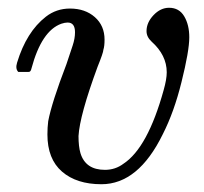

<svg xmlns="http://www.w3.org/2000/svg" viewBox="-20 -463 525 494"><path d="M415 -443Q441 -443 454 -421Q467 -399 467 -367Q467 -332 447 -252Q428 -175 399 -118Q336 11 241 11Q177 11 139.5 -21.5Q102 -54 102 -117Q102 -135 104 -151Q113 -199 151 -298L167 -346Q173 -364 173 -380Q173 -405 154 -405Q147 -405 138 -402Q87 -384 61 -287Q61 -286 60 -283.5Q59 -281 58.5 -280.5Q58 -280 57 -279Q56 -278 53.5 -278Q51 -278 49 -278Q47 -278 41 -278H27Q19 -286 24 -302Q48 -381 98 -420Q125 -441 160 -441Q199 -441 224 -419Q249 -397 249 -361Q249 -344 246 -335Q246 -328 231 -291Q185 -166 182 -113Q182 -86 187 -69Q200 -26 250 -26Q277 -26 298 -42Q360 -83 401 -231Q409 -259 409 -277Q409 -321 370 -356Q357 -368 357 -383Q357 -405 375 -424Q393 -443 415 -443Z"/></svg>

Font: KaTeX_Math
Style: Italic
Weight: 400
Version: Version 3699957226